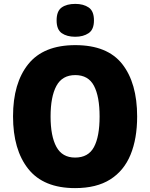

<svg xmlns="http://www.w3.org/2000/svg" viewBox="-20 -957 772 987"><path d="M685 -358Q685 -244 651 -161.5Q617 -79 546.5 -34.5Q476 10 366 10Q204 10 125.5 -88.5Q47 -187 47 -359Q47 -530 125.5 -627.5Q204 -725 367 -725Q532 -725 608.5 -627.5Q685 -530 685 -358ZM240 -358Q240 -257 270 -202Q300 -147 366 -147Q434 -147 463 -201Q492 -255 492 -358Q492 -461 463 -516Q434 -571 367 -571Q300 -571 270 -515.5Q240 -460 240 -358ZM367 -937Q409 -937 436 -918.5Q463 -900 463 -852Q463 -805 435.5 -786.5Q408 -768 367 -768Q324 -768 297.5 -786.5Q271 -805 271 -852Q271 -900 297 -918.5Q323 -937 367 -937Z"/></svg>

Font: Noto Sans SemiCondensed Black
Style: Regular
Weight: 900
Width: 4
Designer: Monotype Design Team
Foundry: Monotype Imaging Inc.
Version: Version 2.013; ttfautohint (v1.8.4.7-5d5b)